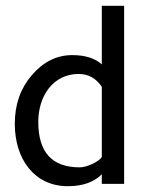

<svg xmlns="http://www.w3.org/2000/svg" viewBox="-20 -634 504 662"><path d="M214 8C265 8 304 -6 331 -33V0H408V-614H331V-412C308 -433 274 -444 229 -444C175 -444 128 -420 89 -374C50 -328 31 -273 31 -207C31 -86 98 8 214 8ZM255 -57C159 -57 112 -109 112 -214C112 -304 164 -379 251 -379C285 -379 311 -364 331 -335V-93C322 -77 280 -57 255 -57Z"/></svg>

Font: linja pona
Style: Regular
Weight: 400
Foundry: jan Same & David A Roberts
Version: Version 4.9